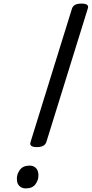

<svg xmlns="http://www.w3.org/2000/svg" viewBox="-20 -1035 511 1069"><path d="M185 -216Q141 -216 150 -244L381 -988Q386 -1002 399 -1008.5Q412 -1015 434 -1015Q478 -1015 469 -988L238 -244Q233 -230 220 -223Q207 -216 185 -216ZM123 14Q102 14 88 0.5Q74 -13 74 -38Q73 -65 90.5 -89Q108 -113 145 -113Q166 -113 179.5 -100Q193 -87 194 -61Q195 -34 178 -10Q161 14 123 14Z"/></svg>

Font: Playwrite RO
Style: Regular
Weight: 400
Designer: Veronika Burian, José Scaglione
Foundry: TypeTogether
Version: Version 1.002